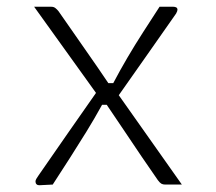

<svg xmlns="http://www.w3.org/2000/svg" viewBox="-20 -546 640 568"><path d="M81 -526Q94 -526 106.5 -526Q119 -526 132 -526Q139 -526 144 -522Q149 -518 153 -513Q191 -458 230 -402.5Q269 -347 306 -292L326 -272Q374 -204 422 -136Q470 -68 518 0Q512 0 506 0Q500 0 493.5 0Q487 0 481 0Q475 0 469 0Q462 0 457.5 -2.5Q453 -5 447 -13Q426 -43 399.5 -82Q373 -121 345 -163Q317 -205 291 -243L272 -260Q224 -327 176.5 -393Q129 -459 81 -526ZM273 -284 309 -236H282Q260 -196 236 -157Q212 -118 187 -79Q162 -40 136 0L96 2Q91 2 88 -1Q85 -4 85 -9Q85 -13 87.5 -17Q90 -21 94 -27Q139 -92 183.5 -156Q228 -220 273 -284ZM493 -526Q498 -526 501.5 -524Q505 -522 505 -517Q505 -515 504 -512.5Q503 -510 501 -506Q457 -443 412 -379Q367 -315 322 -251L290 -300H315Q335 -338 357 -375.5Q379 -413 403.5 -451Q428 -489 452 -526Z"/></svg>

Font: Recursive Sans Linear Light
Style: Regular
Weight: 300
Version: Version 1.085